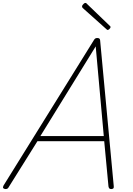

<svg xmlns="http://www.w3.org/2000/svg" viewBox="-54 -1274 906 1308"><path d="M-17 14Q-28 13 -32 7.5Q-36 2 -30 -10L587 -1003Q591 -1009 595.5 -1012Q600 -1015 609 -1015Q618 -1015 622.5 -1011.5Q627 -1008 628 -1000L721 -5Q722 5 718.5 9Q715 13 705 14Q695 14 691 10Q687 6 685 -4L656 -312H201L7 -2Q2 8 -3.5 11Q-9 14 -17 14ZM221 -347H653L598 -958ZM680 -1070Q677 -1070 674.5 -1072Q672 -1074 669 -1077L509 -1220Q507 -1223 506 -1225Q505 -1227 505 -1230Q505 -1235 509 -1240.5Q513 -1246 518 -1250Q523 -1254 528 -1254Q532 -1254 534 -1252Q536 -1250 540 -1246L694 -1098Q697 -1097 698 -1093.5Q699 -1090 699 -1089Q699 -1084 692 -1077Q685 -1070 680 -1070Z"/></svg>

Font: Playwrite AU QLD Thin
Style: Regular
Weight: 250
Designer: Veronika Burian, José Scaglione
Foundry: TypeTogether
Version: Version 1.002